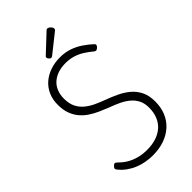

<svg xmlns="http://www.w3.org/2000/svg" viewBox="-406 -1518 1655 1655"><g transform="rotate(-45 421.5 -690.0)"><path d="M406 19Q366 19 323.5 11.5Q281 4 241 -12Q201 -28 164.5 -54Q128 -80 100 -116Q92 -126 92.5 -134Q93 -142 105 -154Q116 -166 124.5 -167Q133 -168 149 -153Q180 -121 218.5 -98Q257 -75 304 -62.5Q351 -50 406 -50Q468 -50 518 -66.5Q568 -83 603 -114.5Q638 -146 656.5 -192Q675 -238 675 -296Q675 -349 656 -386.5Q637 -424 604 -452Q571 -480 527 -501Q483 -522 433 -540Q390 -557 347 -576Q304 -595 265.5 -620.5Q227 -646 198 -680.5Q169 -715 152 -761Q135 -807 135 -869Q135 -935 158 -986Q181 -1037 222 -1072.5Q263 -1108 318 -1127Q373 -1146 436 -1146Q500 -1146 551.5 -1128Q603 -1110 646 -1081Q689 -1052 727 -1017Q737 -1008 735.5 -999.5Q734 -991 725 -981Q714 -970 704.5 -967Q695 -964 684 -972Q646 -1004 608.5 -1027.5Q571 -1051 528.5 -1064Q486 -1077 436 -1077Q383 -1077 341.5 -1062.5Q300 -1048 270.5 -1021.5Q241 -995 225.5 -956Q210 -917 210 -869Q210 -809 230.5 -767.5Q251 -726 286 -697Q321 -668 365 -647.5Q409 -627 458 -609Q510 -590 562 -565.5Q614 -541 656.5 -506Q699 -471 724.5 -420Q750 -369 750 -296Q750 -224 726 -166Q702 -108 656.5 -66.5Q611 -25 548 -3Q485 19 406 19ZM384 -1195Q374 -1195 363.5 -1206Q353 -1217 353 -1226Q353 -1229 354 -1233Q355 -1237 360 -1241L518 -1389Q523 -1394 526.5 -1396.5Q530 -1399 536 -1399Q544 -1399 554.5 -1392Q565 -1385 572 -1375Q579 -1365 579 -1356Q579 -1350 577 -1346Q575 -1342 567 -1336L401 -1204Q395 -1201 391 -1198Q387 -1195 384 -1195Z"/></g></svg>

Font: Playwrite BR Light
Style: Regular
Weight: 300
Version: Version 1.003